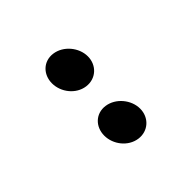

<svg xmlns="http://www.w3.org/2000/svg" viewBox="-5 -847 383 383"><g transform="rotate(45 186.5 -655.5)"><path d="M106.6 -611.2C131.6 -611.2 155.5 -630 159 -655C162.5 -680 144.1 -700 119.1 -700C94.1 -700 70 -680 66.5 -655C63 -630 81.6 -611.2 106.6 -611.2ZM254.1 -611.2C279.1 -611.2 303 -630 306.5 -655C310 -680 291.6 -700 266.6 -700C241.6 -700 217.5 -680 214 -655C210.5 -630 229.1 -611.2 254.1 -611.2Z"/></g></svg>

Font: Hi.
Style: Regular
Weight: 400
Designer: Mew Too, Robert Jablonski
Foundry: Cannot Into Space Fonts
Version: Version 1.996